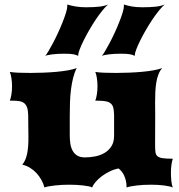

<svg xmlns="http://www.w3.org/2000/svg" viewBox="-20 -828 791 848"><path d="M78.6 -100.6Q94.2 -120.1 100.1 -150.4Q106 -180.7 105.5 -223.1L104.5 -319.8Q104 -340.8 99.6 -353.3Q95.2 -365.7 86.9 -372.3Q78.6 -378.9 66.4 -381.1Q54.2 -383.3 38.6 -383.3H23.4Q27.3 -393.1 30.3 -410.4Q33.2 -427.7 33.2 -446.8Q33.2 -465.3 30.5 -482.7Q27.8 -500 23.4 -510.3Q38.6 -507.8 62.5 -506.8Q86.4 -505.9 115.2 -505.9Q142.6 -505.9 172.1 -507.1Q201.7 -508.3 229 -510.7Q256.3 -513.2 279.8 -517.3Q303.2 -521.5 318.8 -527.3Q309.1 -508.3 303 -484.1Q296.9 -460 293.5 -432.6Q290 -405.3 289.1 -375.7Q288.1 -346.2 288.1 -316.4V-231.4Q288.1 -212.4 290.5 -194.8Q293 -177.2 300.3 -163.3Q307.6 -149.4 320.8 -141.1Q334 -132.8 355.5 -132.8Q377.4 -132.8 400.1 -137.2Q422.9 -141.6 441.7 -152.6Q460.4 -163.6 472.2 -182.1Q483.9 -200.7 483.9 -228.5V-319.8Q483.4 -338.4 480.7 -350.6Q478 -362.8 470.2 -370.1Q462.4 -377.4 448.5 -380.4Q434.6 -383.3 411.1 -383.3H400.9Q404.8 -393.1 407.7 -410.4Q410.6 -427.7 410.6 -446.8Q410.6 -465.3 408 -482.7Q405.3 -500 400.9 -510.3Q416 -507.8 439.9 -506.8Q463.9 -505.9 492.7 -505.9Q520 -505.9 549.6 -507.1Q579.1 -508.3 606.4 -510.7Q633.8 -513.2 657.2 -517.3Q680.7 -521.5 696.3 -527.3Q686 -515.6 679.7 -499.3Q673.3 -482.9 670.2 -463.1Q667 -443.4 666 -420.9Q665 -398.4 665 -375.5Q665 -360.4 665.3 -345.5Q665.5 -330.6 665.5 -316.4L665 -190.4Q665 -170.4 666.3 -158Q667.5 -145.5 674.8 -138.7Q682.1 -131.8 698 -129.4Q713.9 -127 743.2 -127Q739.3 -115.7 737.1 -99.4Q734.9 -83 734.9 -66.4Q734.9 -47.9 736.6 -29.5Q738.3 -11.2 743.2 0Q731.4 -5.4 705.1 -8.8Q678.7 -12.2 647.5 -12.2Q612.3 -12.2 583.5 -8.8Q554.7 -5.4 539.1 0Q539.1 -17.1 535.9 -30.3Q532.7 -43.5 527.8 -53.7Q522.9 -64 516.6 -71.3Q510.3 -78.6 503.9 -84Q483.4 -80.1 464.4 -70.8Q445.3 -61.5 429.4 -49.6Q413.6 -37.6 402.3 -24.4Q391.1 -11.2 386.7 0Q382.8 -2.9 371.8 -5.1Q360.8 -7.3 346.4 -9Q332 -10.7 315.9 -11.5Q299.8 -12.2 285.2 -12.2Q270.5 -12.2 254.6 -11.5Q238.8 -10.7 223.6 -9Q208.5 -7.3 196 -5.1Q183.6 -2.9 176.3 0Q171.9 -17.1 162.8 -33.4Q153.8 -49.8 141.1 -63.5Q128.4 -77.1 112.5 -86.9Q96.7 -96.7 78.6 -100.6ZM429.7 -581.1Q435.1 -586.9 444.3 -602.5Q453.6 -618.2 464.6 -638.9Q475.6 -659.7 486.6 -683.6Q497.6 -707.5 506.6 -730.2Q515.6 -752.9 521.5 -772Q527.3 -791 527.3 -802.2Q527.3 -806.6 526.9 -808.1Q543.9 -802.7 563.2 -799.3Q582.5 -795.9 609.4 -795.9Q644.5 -795.9 668.2 -798.6Q691.9 -801.3 707.5 -808.1Q695.8 -798.3 681.4 -780.5Q667 -762.7 652.3 -740.7Q637.7 -718.8 623.8 -694.6Q609.9 -670.4 599.1 -648.7Q588.4 -627 581.8 -609.6Q575.2 -592.3 575.2 -584Q575.2 -582 575.7 -581.1Q571.8 -583 567.4 -584.7Q563 -586.4 556.2 -587.9Q549.3 -589.4 539.3 -590.1Q529.3 -590.8 514.2 -590.8Q499.5 -590.8 485.8 -590.1Q472.2 -589.4 460.7 -587.9Q449.2 -586.4 441.2 -584.7Q433.1 -583 429.7 -581.1ZM179.7 -581.1Q185.1 -586.9 194.3 -602.5Q203.6 -618.2 214.6 -638.9Q225.6 -659.7 236.6 -683.6Q247.6 -707.5 256.6 -730.2Q265.6 -752.9 271.5 -772Q277.3 -791 277.3 -802.2Q277.3 -806.6 276.9 -808.1Q293.9 -802.7 314.9 -799.3Q335.9 -795.9 359.4 -795.9Q394.5 -795.9 418.2 -798.6Q441.9 -801.3 457.5 -808.1Q445.8 -798.3 431.4 -780.5Q417 -762.7 402.3 -740.7Q387.7 -718.8 373.8 -694.6Q359.9 -670.4 349.1 -648.7Q338.4 -627 331.8 -609.6Q325.2 -592.3 325.2 -584Q325.2 -582 325.7 -581.1Q321.8 -583 317.4 -584.7Q313 -586.4 306.2 -587.9Q299.3 -589.4 289.3 -590.1Q279.3 -590.8 264.2 -590.8Q249.5 -590.8 235.8 -590.1Q222.2 -589.4 210.7 -587.9Q199.2 -586.4 191.2 -584.7Q183.1 -583 179.7 -581.1Z"/></svg>

Font: Arbutus
Style: Regular
Weight: 400
Designer: Karolina Lach
Foundry: Sorkin Type Co.
Version: Version 1.003